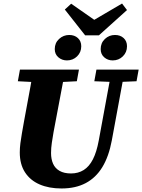

<svg xmlns="http://www.w3.org/2000/svg" viewBox="-20 -1049 805 1087"><path d="M218 -582 81 -589 93 -655H427L415 -589L276 -582ZM328 18Q257 18 204 -5Q151 -28 121.5 -73.5Q92 -119 92 -186Q92 -211 95.5 -238.5Q99 -266 104 -294L116 -362Q125 -411 134 -459.5Q143 -508 152 -557Q161 -606 169 -655H350L283 -300Q278 -271 273.5 -241Q269 -211 269 -183Q269 -148 280.5 -122Q292 -96 317.5 -81.5Q343 -67 382 -67Q423 -67 454 -86.5Q485 -106 506 -147Q527 -188 539 -253L613 -655H687L613 -254Q596 -163 559.5 -103Q523 -43 465.5 -12.5Q408 18 328 18ZM618 -585 514 -589 526 -655H765L753 -589L656 -585ZM359 -707Q331 -707 310.5 -724.5Q290 -742 290 -771Q290 -806 314.5 -828.5Q339 -851 372 -851Q402 -851 421 -833.5Q440 -816 440 -787Q440 -753 416.5 -730Q393 -707 359 -707ZM462 -849 347 -995 383 -1028 552 -910H468L671 -1029L699 -992L540 -849ZM618 -707Q590 -707 570 -724.5Q550 -742 550 -771Q550 -806 574 -828.5Q598 -851 631 -851Q661 -851 680 -833.5Q699 -816 699 -787Q699 -753 675.5 -730Q652 -707 618 -707Z"/></svg>

Font: Source Serif 4 ExtraBold
Style: Italic
Weight: 800
Italic angle: -12°
Designer: Frank Grießhammer
Foundry: Adobe Systems Incorporated
Version: Version 4.004;hotconv 1.0.116;makeotfexe 2.5.65601